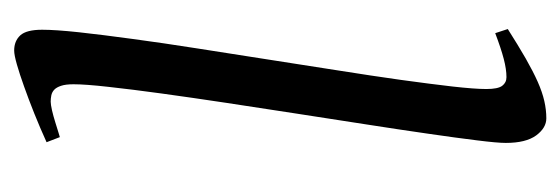

<svg xmlns="http://www.w3.org/2000/svg" viewBox="-284 -498 802 275"><g transform="rotate(-90 117.5 -361.0)"><path d="M212.9 -35.2Q189 -20 170.7 -9.5Q152.3 1 137.5 7.6Q122.6 14.2 109.9 17.1Q97.2 20 85 20Q71.3 20 60.5 5.4Q49.8 -9.3 49.8 -38.1Q49.8 -50.3 53.5 -79.6Q57.1 -108.9 63 -149.4Q68.8 -189.9 76.4 -238.5Q84 -287.1 91.8 -337.9Q99.6 -388.7 107.2 -438.5Q114.7 -488.3 120.6 -531.2Q126.5 -574.2 130.1 -607.2Q133.8 -640.1 133.8 -657.2Q133.8 -668.5 131.6 -675Q129.4 -681.6 126 -684.8Q122.6 -688 117.9 -689Q113.3 -689.9 108.9 -689.9Q105 -689.9 96.4 -688Q87.9 -686 79.3 -683.3Q70.8 -680.7 64.5 -678.7Q58.1 -676.8 58.1 -676.8L50.8 -695.8Q71.3 -705.1 92 -713.4Q112.8 -721.7 130.6 -728Q148.4 -734.4 162.1 -738.3Q175.8 -742.2 182.1 -742.2Q195.8 -742.2 203.9 -733.4Q211.9 -724.6 211.9 -702.1Q211.9 -683.1 208.3 -649.4Q204.6 -615.7 198.7 -572.5Q192.9 -529.3 185.1 -479.7Q177.2 -430.2 169.4 -379.4Q161.6 -328.6 153.8 -279.5Q146 -230.5 140.1 -188.5Q134.3 -146.5 130.6 -114.5Q127 -82.5 127 -65.9Q127 -49.3 131.6 -43.2Q136.2 -37.1 144 -37.1Q155.3 -37.1 170.2 -41Q185.1 -44.9 207 -53.2L212.9 -35.2Z"/></g></svg>

Font: Gentium
Style: Italic
Weight: 400
Italic angle: -7°
Designer: J. Victor Gaultney
Version: Version 1.02; 2005; OFL release